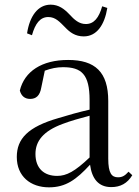

<svg xmlns="http://www.w3.org/2000/svg" viewBox="-20 -788 597 823"><path d="M96 -645 117 -637C131 -687 152 -715 187 -715C218 -715 236 -694 259 -671C279 -650 302 -632 339 -632C394 -632 428 -680 440 -754L418 -761C404 -712 383 -685 348 -685C319 -685 299 -703 277 -727C256 -749 232 -768 197 -768C142 -768 107 -718 96 -645ZM457 14C496 14 526 -2 547 -37L531 -52C515 -34 503 -28 486 -28C459 -28 444 -45 444 -108V-355C444 -479 388 -531 272 -531C159 -531 85 -482 65 -400C71 -377 86 -364 109 -364C134 -364 151 -377 157 -413L172 -485C199 -495 224 -500 250 -500C329 -500 364 -470 364 -359V-318C320 -308 273 -295 231 -282C99 -244 52 -193 52 -115C52 -32 111 15 190 15C262 15 307 -18 366 -82C374 -22 402 14 457 14ZM364 -113C301 -53 265 -34 225 -34C169 -34 132 -66 132 -128C132 -183 165 -226 249 -257C283 -270 323 -281 364 -292Z"/></svg>

Font: Source Han Serif CN
Style: Regular
Weight: 400
Designer: Ryoko NISHIZUKA 西塚涼子 (kana & ideographs); Frank Grießhammer (Latin, Greek & Cyrillic); Wenlong ZHANG 张文龙 (bopomofo); San
Foundry: Adobe
Version: Version 2.003;hotconv 1.1.1;makeotfexe 2.6.0